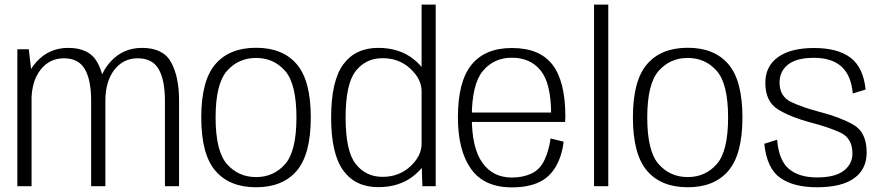

<svg xmlns="http://www.w3.org/2000/svg" viewBox="-20 -805 3820 830"><path d="M55 0H116.5V-488L104.5 -592H55ZM374 0H435.5V-372Q435.5 -472 401 -535Q366.5 -598 275 -598Q192.5 -598 137.8 -537.8Q83 -477.5 83 -389.5L116 -368.5Q116 -452.5 154.8 -502.8Q193.5 -553 256.5 -553Q319.5 -553 346.8 -506Q374 -459 374 -369ZM693 0H754V-372Q754 -472.5 720 -535.2Q686 -598 594 -598Q511.5 -598 457 -537.5Q402.5 -477 402.5 -389.5L435.5 -368.5Q435.5 -452.5 474 -502.8Q512.5 -553 575.5 -553Q639 -553 666 -506Q693 -459 693 -369Z M1087 4.5Q1202 4.5 1262.8 -66.8Q1323.5 -138 1323.5 -297.5Q1323.5 -456.5 1262.8 -527.5Q1202 -598.5 1087 -598.5Q972 -598.5 911 -527.5Q850 -456.5 850 -297.5Q850 -138 911 -66.8Q972 4.5 1087 4.5ZM1087 -39.5Q1011 -39.5 961.5 -95.2Q912 -151 912 -297Q912 -443 961.5 -498.8Q1011 -554.5 1087 -554.5Q1163 -554.5 1212.2 -498.8Q1261.5 -443 1261.5 -297Q1261.5 -151 1212.2 -95.2Q1163 -39.5 1087 -39.5Z M1806 0H1863.5V-785H1802.5V-103ZM1615 4Q1706.5 4 1767.5 -44.5Q1828.5 -93 1828.5 -141.5L1802.5 -183.5Q1802.5 -130.5 1753.5 -85.5Q1704.5 -40.5 1634 -40.5Q1561.5 -40.5 1517.8 -96Q1474 -151.5 1474 -297Q1474 -442.5 1517.8 -498Q1561.5 -553.5 1634 -553.5Q1704.5 -553.5 1753.5 -508.5Q1802.5 -463.5 1802.5 -410.5L1828.5 -452.5Q1828.5 -501 1767.5 -549.5Q1706.5 -598 1615 -598Q1516.5 -598 1464 -526.8Q1411.5 -455.5 1411.5 -297Q1411.5 -139.5 1464 -67.8Q1516.5 4 1615 4Z M2193 5V-37.5Q2110.5 -37.5 2065 -101.8Q2019.5 -166 2019.5 -298Q2019.5 -440.5 2067.2 -498Q2115 -555.5 2193 -555.5Q2273 -555.5 2317.8 -499.5Q2362.5 -443.5 2362.5 -310L2368 -318.5H2011V-278H2423Q2424 -288.5 2424 -300Q2424 -453.5 2368.2 -525.5Q2312.5 -597.5 2193 -597.5Q2077 -597.5 2018.2 -525Q1959.5 -452.5 1959.5 -298Q1959.5 -154.5 2016.2 -74.8Q2073 5 2193 5ZM2193 -37.5V5Q2260.5 5 2307.5 -16Q2354.5 -37 2382 -83.8Q2409.5 -130.5 2416.5 -192.5L2360 -206.5Q2353.5 -156 2334 -114Q2314.5 -72 2277.5 -54.8Q2240.5 -37.5 2193 -37.5Z M2548 0H2609.5V-785H2548Z M2953 4.5Q3068 4.5 3128.8 -66.8Q3189.5 -138 3189.5 -297.5Q3189.5 -456.5 3128.8 -527.5Q3068 -598.5 2953 -598.5Q2838 -598.5 2777 -527.5Q2716 -456.5 2716 -297.5Q2716 -138 2777 -66.8Q2838 4.5 2953 4.5ZM2953 -39.5Q2877 -39.5 2827.5 -95.2Q2778 -151 2778 -297Q2778 -443 2827.5 -498.8Q2877 -554.5 2953 -554.5Q3029 -554.5 3078.2 -498.8Q3127.5 -443 3127.5 -297Q3127.5 -151 3078.2 -95.2Q3029 -39.5 2953 -39.5Z M3511 4.5Q3619 4.5 3672.8 -34.8Q3726.5 -74 3726.5 -146Q3726.5 -233.5 3668.5 -266.2Q3610.5 -299 3526 -320.5Q3449.5 -340.5 3399.8 -364.2Q3350 -388 3350 -448Q3350 -497 3386.8 -526Q3423.5 -555 3498.5 -555Q3576 -555 3617.8 -517Q3659.5 -479 3666.5 -401L3722 -418Q3712 -514 3656.5 -555.8Q3601 -597.5 3499 -597.5Q3398 -597.5 3343.2 -558Q3288.5 -518.5 3288.5 -447.5Q3288.5 -366 3342.5 -332.5Q3396.5 -299 3480.5 -276.5Q3559 -256.5 3612 -232.2Q3665 -208 3665 -141.5Q3665 -96 3627.5 -67Q3590 -38 3512 -38Q3434 -38 3390.2 -75Q3346.5 -112 3339.5 -201L3284 -183.5Q3295 -77 3352.8 -36.2Q3410.5 4.5 3511 4.5Z"/></svg>

Font: Anybody UltraCondensed Thin Light
Style: Regular
Weight: 300
Version: Version 1.111